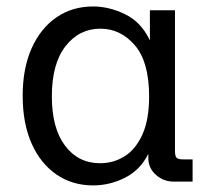

<svg xmlns="http://www.w3.org/2000/svg" viewBox="-20 -559 649 591"><path d="M266.6 11.7Q202.6 11.7 153.6 -22Q104.5 -55.7 77.1 -117.7Q49.8 -179.7 49.8 -264.2Q49.8 -348.6 77.4 -410.4Q105 -472.2 153.8 -505.6Q202.6 -539.1 266.6 -539.1Q315.9 -539.1 365.2 -515.1Q414.6 -491.2 441.4 -434.6V-527.3H518.6V-95.2Q518.6 -79.1 523.2 -73.7Q527.8 -68.4 543 -68.4H572.8V0H514.6Q483.4 0 460 -20.8Q436.5 -41.5 436.5 -73.2V-85.4Q412.1 -36.1 365.2 -12.2Q318.4 11.7 266.6 11.7ZM288.1 -56.6Q329.6 -56.6 363.8 -78.1Q397.9 -99.6 418.5 -145.3Q439 -190.9 439 -262.2Q439 -368.7 395 -419.7Q351.1 -470.7 289.1 -470.7Q223.6 -470.7 181.6 -416.7Q139.6 -362.8 139.6 -262.2Q139.6 -164.6 180.2 -110.6Q220.7 -56.6 288.1 -56.6Z"/></svg>

Font: Schibsted Grotesk
Style: Regular
Weight: 400
Designer: Bakken & Baeck AS, Henrik Kongsvoll
Foundry: Schibsted ASA
Version: Version 1.100; ttfautohint (v1.8.4.7-5d5b);gftools[0.9.25]